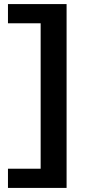

<svg xmlns="http://www.w3.org/2000/svg" viewBox="-20 -820 423 940"><path d="M19 100V6H179V-706H19V-800H306V100Z"/></svg>

Font: Pathway Extreme 12pt SemiBold
Style: Regular
Weight: 600
Version: Version 1.001;gftools[0.9.26]